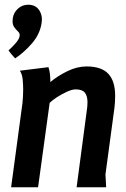

<svg xmlns="http://www.w3.org/2000/svg" viewBox="-20 -792 532 812"><path d="M185 -508Q190 -492 191.5 -476.5Q193 -461 193 -445Q224 -471 265 -491Q306 -511 346 -511Q409 -511 438 -480Q467 -449 467 -387Q467 -360 464 -336L426 -54L429 0H304L347 -324Q350 -342 350 -360Q350 -386 339 -400Q328 -414 300 -414Q285 -414 263 -404Q241 -394 221 -381Q201 -368 190 -357L141 0H27L75 -356Q78 -385 78 -414Q78 -431 76 -454.5Q74 -478 64 -493ZM99 -772Q131 -772 146 -748.5Q161 -725 156 -695Q149 -648 116 -609.5Q83 -571 44 -545Q37 -553 29.5 -561.5Q22 -570 16 -579Q27 -588 44.5 -607.5Q62 -627 63 -640Q65 -651 56 -659Q47 -667 39 -679Q31 -691 34 -714Q37 -738 55.5 -755Q74 -772 99 -772Z"/></svg>

Font: Rosario
Style: Bold Italic
Weight: 700
Italic angle: -8.05°
Designer: Hector Gatti
Foundry: Omnibus Type
Version: Version 1.101; ttfautohint (v1.8.1.43-b0c9)